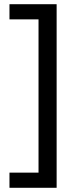

<svg xmlns="http://www.w3.org/2000/svg" viewBox="-20 -734 369 912"><path d="M25 86H163V-642H25V-714H249V158H25Z"/></svg>

Font: Noto Sans Tifinagh Air
Style: Regular
Weight: 400
Designer: JamraPatel
Foundry: JamraPatel LLC
Version: Version 2.006; ttfautohint (v1.8.4.7-5d5b)